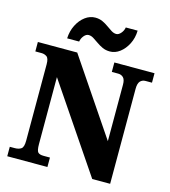

<svg xmlns="http://www.w3.org/2000/svg" viewBox="-134 -1052 1025 1159"><g transform="rotate(15 378.5 -473.0)"><path d="M20 0V-59H51Q76 -59 91 -69.5Q106 -80 106 -120V-598Q106 -635 91.5 -645Q77 -655 59 -655H20V-714H266L583 -245V-598Q583 -630 570 -642.5Q557 -655 538 -655H498V-714H749V-655H709Q688 -655 675.5 -641Q663 -627 663 -594V0H551L186 -539V-120Q186 -80 196 -69.5Q206 -59 231 -59H271V0ZM454 -771Q428 -771 407.5 -780.5Q387 -790 369.5 -802.5Q352 -815 336.5 -824.5Q321 -834 306 -834Q290 -834 276.5 -817.5Q263 -801 260 -781H185Q187 -827 206 -864.5Q225 -902 254.5 -924Q284 -946 318 -946Q343 -946 363.5 -936.5Q384 -927 401 -914.5Q418 -902 433.5 -892.5Q449 -883 464 -883Q479 -883 493 -899.5Q507 -916 510 -936H584Q583 -890 564 -852.5Q545 -815 516 -793Q487 -771 454 -771Z"/></g></svg>

Font: Noto Serif SemiCondensed Black
Style: Regular
Weight: 900
Width: 4
Designer: Monotype Design Team
Foundry: Monotype Imaging Inc.
Version: Version 2.014; ttfautohint (v1.8.4.7-5d5b)